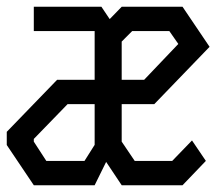

<svg xmlns="http://www.w3.org/2000/svg" viewBox="-20 -548 640 568"><path d="M80 -528V-456H260V-312H149L0 -158V-119L80 0H260L294 -69L340 0H520L589 -72L548 -132.5L489.5 -72H378.5L340 -129V-240H436.5L600 -409.5L520 -528H340L304.5 -491.5L280 -528ZM340 -425 371 -456H481L507.5 -418L406.5 -312H340ZM80 -129V-137L180 -240H260V-119.5L230 -72H117Z"/></svg>

Font: Kode
Style: Regular
Weight: 400
Monospace: yes
Designer: Isa Ozler
Foundry: Kadena LLC
Version: Version 1.000;gftools[0.9.28]